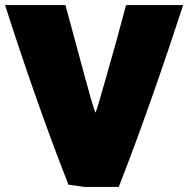

<svg xmlns="http://www.w3.org/2000/svg" viewBox="-29 -725 745 760"><path d="M-9 -705C59 -492 152 -222 242 6L306 15H441C534 -222 627 -493 696 -705H470C446 -613 417 -509 388 -408C373 -360 360 -305 349 -279C338 -304 326 -355 312 -402C285 -503 257 -604 230 -705Z"/></svg>

Font: Repo ExtraBlack
Style: Regular
Weight: 400
Designer: Stefan Peev
Foundry: Context Ltd
Version: Version 001.502